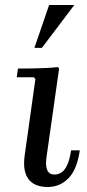

<svg xmlns="http://www.w3.org/2000/svg" viewBox="-20 -740 350 770"><path d="M265 -137H300Q289 -60 254.5 -25Q220 10 171 10Q150 10 131 4Q112 -2 98.5 -16.5Q85 -31 79.5 -55.5Q74 -80 79 -117L122 -423L116 -430H47L52 -465Q78 -465 105.5 -465.5Q133 -466 160 -467Q187 -468 212 -471L217 -465L166 -106Q162 -73 170 -56.5Q178 -40 199 -40Q212 -40 225 -47.5Q238 -55 248.5 -76Q259 -97 265 -137ZM278 -720 148 -548H118L177 -720Z"/></svg>

Font: Brygada 1918 Medium
Style: Italic
Weight: 500
Italic angle: -8°
Designer: Mateusz Machalski | Borys Kosmynka | Przemek Hoffer
Foundry: NIEPODLEGLA 2018
Version: Version 3.006